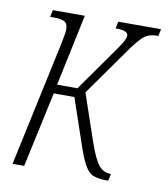

<svg xmlns="http://www.w3.org/2000/svg" viewBox="-66 -593 569 650"><g transform="rotate(10 218.0 -268.0)"><path d="M20 0 112 -429Q115 -445 117.5 -458Q120 -471 120 -479Q120 -499 109 -505.5Q98 -512 76 -512H59L64 -536H174L122 -290H192L288 -426Q310 -456 318.5 -471Q327 -486 327 -495Q327 -503 317.5 -507.5Q308 -512 284 -512L289 -536H436L431 -512Q411 -512 398.5 -507.5Q386 -503 374 -491Q362 -479 345 -456L221 -281L276 -120Q296 -62 312.5 -43Q329 -24 351 -24H354L349 0H343Q314 0 297 -7Q280 -14 267 -37.5Q254 -61 238 -109L187 -259H116L60 0Z"/></g></svg>

Font: Noto Serif ExtraCondensed ExtraLight
Style: Italic
Weight: 200
Width: 2
Italic angle: -12°
Designer: Monotype Design Team
Foundry: Monotype Imaging Inc.
Version: Version 2.014; ttfautohint (v1.8.4.7-5d5b)